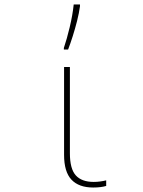

<svg xmlns="http://www.w3.org/2000/svg" viewBox="-20 -827 640 857"><path d="M396 10Q332 10 299 -25Q266 -60 266 -136V-528H292V-143Q292 -73 318.5 -44Q345 -15 398 -15Q413 -15 427.5 -17Q442 -19 454 -22V3Q430 10 396 10ZM265 -613Q278 -651 291 -705Q304 -759 309 -807H337V-799Q333 -769 324 -733.5Q315 -698 304.5 -665Q294 -632 284 -606H265Z"/></svg>

Font: Noto Sans Mono Thin
Style: Regular
Weight: 100
Designer: Monotype Design Team
Foundry: Monotype Imaging Inc.
Version: Version 2.014